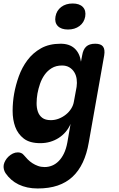

<svg xmlns="http://www.w3.org/2000/svg" viewBox="-56 -808 676 1089"><path d="M344.2 -105.3Q333.7 -80.2 316.4 -60Q299.1 -39.9 277 -25.7Q255 -11.5 228.5 -3.7Q202.1 4 172.6 4Q112.6 4 78.9 -22Q45.2 -48.1 30.3 -88.8Q15.5 -129.6 15.6 -179.5Q15.8 -229.4 24.1 -276.1Q32.8 -325.2 50.7 -375.2Q68.6 -425.3 99.5 -466.6Q130.4 -508 176.5 -534Q222.6 -560 288 -560Q338.1 -560 367.3 -533.1Q396.5 -506.1 403.2 -458.1L410 -494Q415.4 -527.5 432.9 -543.7Q450.5 -560 484 -560Q516.5 -560 528.5 -543.7Q540.4 -527.5 535 -494L447.5 0Q436.5 64.4 413.6 113.1Q390.7 161.7 355.4 194.7Q320 227.7 271 244.4Q222 261 157.4 261Q126.6 261 99.6 255.2Q72.6 249.4 49.5 238.3Q26.4 227.1 7.9 210.9Q-10.6 194.7 -25.1 173.5Q-31.5 163.1 -34.2 151.3Q-36.9 139.5 -34.9 127Q-32.5 114.8 -25.4 102.4Q-18.3 89.9 -7.3 79.6Q3.7 69.4 17 62.8Q30.4 56.3 45.2 56.3Q54.8 56.3 63.5 59.7Q72.3 63.2 79 71.5Q89.1 83.8 101.1 95.9Q113.1 108.1 127.8 117.6Q142.4 127.1 159.7 133.3Q177 139.5 197.3 139.5Q218.8 139.5 239.3 131.3Q259.7 123.1 277 105.6Q294.4 88.1 306.9 62Q319.4 36 326 0ZM232.3 -126.5Q255.8 -126.5 277.9 -135.2Q300 -143.9 317.9 -158.4Q335.9 -172.8 347.9 -192Q359.9 -211.1 363.2 -232.3L378.5 -315.3Q381.8 -337.9 378.8 -359.6Q375.9 -381.3 365.3 -398.5Q354.7 -415.7 337.3 -426.1Q319.9 -436.5 295.7 -436.5Q261.8 -436.5 237.5 -421.6Q213.2 -406.8 197 -383.8Q180.7 -360.9 171.1 -332.8Q161.4 -304.7 156.4 -277.2Q151.8 -250.1 151.6 -223.5Q151.3 -196.8 158.7 -175.1Q166 -153.4 183.5 -140Q200.9 -126.5 232.3 -126.5ZM329.6 -640.6Q291 -640.6 271.8 -660.4Q252.7 -680.3 258.7 -714.1Q264.7 -748.3 291.1 -768.3Q317.5 -788.2 356.1 -788.2Q394.7 -788.2 413.9 -768.3Q433 -748.3 427.3 -714.1Q421.3 -680.2 394.8 -660.4Q368.2 -640.6 329.6 -640.6Z"/></svg>

Font: Maple Mono
Style: Italic
Weight: 400
Italic angle: -10°
Monospace: yes
Designer: subframe7536
Version: Version 7.300